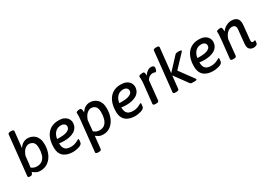

<svg xmlns="http://www.w3.org/2000/svg" viewBox="12 -1759 4149 2973"><g transform="rotate(-30 2086.5 -273.0)"><path d="M256 7Q210 7 177 -12Q144 -31 127 -47Q121 -26 111 -12Q101 2 78 2H69Q33 2 35 -22L109 -728Q112 -753 157 -753H168Q192 -753 202 -746Q212 -739 212 -728L181 -439Q210 -486 248.5 -508Q287 -530 329 -530Q360 -530 393 -519.5Q426 -509 453.5 -484.5Q481 -460 498 -418.5Q515 -377 515 -315Q515 -222 482.5 -149Q450 -76 392 -34.5Q334 7 256 7ZM241 -79Q305 -79 342 -111Q379 -143 394.5 -195Q410 -247 410 -309Q410 -385 379 -414Q348 -443 300 -443Q269 -443 231.5 -413.5Q194 -384 168 -308L154 -175Q152 -159 149.5 -144Q147 -129 145 -114Q158 -103 182.5 -91Q207 -79 241 -79Z M882 -530Q935 -530 970 -516Q1005 -502 1025 -480.5Q1045 -459 1053.5 -435.5Q1062 -412 1062 -393Q1062 -342 1040 -306.5Q1018 -271 981.5 -250Q945 -229 900 -219.5Q855 -210 808 -210Q778 -210 756 -212Q734 -214 716 -217V-214Q716 -161 733 -131.5Q750 -102 780 -90Q810 -78 851 -78Q894 -78 926.5 -90Q959 -102 979 -114Q999 -126 1006 -126Q1009 -126 1011 -124.5Q1013 -123 1013 -113Q1013 -107 1011.5 -90.5Q1010 -74 1007 -59Q1003 -41 983.5 -28Q964 -15 937 -7.5Q910 0 884 3.5Q858 7 840 7Q796 7 755 -3Q714 -13 681.5 -36.5Q649 -60 630 -101Q611 -142 611 -204Q611 -301 641.5 -374.5Q672 -448 732.5 -489Q793 -530 882 -530ZM877 -445Q813 -445 773 -403Q733 -361 722 -290H786Q804 -290 832.5 -293Q861 -296 890 -305.5Q919 -315 938.5 -333Q958 -351 958 -382Q958 -411 935.5 -428Q913 -445 877 -445Z M1170 207Q1147 207 1136.5 200Q1126 193 1127 184L1185 -376Q1188 -402 1189 -421Q1190 -440 1190 -449Q1190 -467 1189.5 -475Q1189 -483 1189 -489Q1189 -500 1202.5 -506Q1216 -512 1233.5 -514Q1251 -516 1262 -516Q1272 -516 1281 -502.5Q1290 -489 1290 -444Q1290 -440 1290 -437Q1318 -483 1357.5 -506.5Q1397 -530 1442 -530Q1473 -530 1505.5 -519Q1538 -508 1565.5 -483.5Q1593 -459 1610 -418Q1627 -377 1627 -317Q1627 -222 1596 -149Q1565 -76 1509.5 -34.5Q1454 7 1380 7Q1334 7 1302 -10.5Q1270 -28 1253 -43L1229 183Q1226 207 1181 207ZM1361 -78Q1422 -78 1457 -110.5Q1492 -143 1506.5 -195.5Q1521 -248 1521 -310Q1521 -384 1490.5 -413.5Q1460 -443 1413 -443Q1381 -443 1343.5 -413Q1306 -383 1279 -307L1261 -117Q1273 -107 1298.5 -92.5Q1324 -78 1361 -78Z M1994 -530Q2047 -530 2082 -516Q2117 -502 2137 -480.5Q2157 -459 2165.5 -435.5Q2174 -412 2174 -393Q2174 -342 2152 -306.5Q2130 -271 2093.5 -250Q2057 -229 2012 -219.5Q1967 -210 1920 -210Q1890 -210 1868 -212Q1846 -214 1828 -217V-214Q1828 -161 1845 -131.5Q1862 -102 1892 -90Q1922 -78 1963 -78Q2006 -78 2038.5 -90Q2071 -102 2091 -114Q2111 -126 2118 -126Q2121 -126 2123 -124.5Q2125 -123 2125 -113Q2125 -107 2123.5 -90.5Q2122 -74 2119 -59Q2115 -41 2095.5 -28Q2076 -15 2049 -7.5Q2022 0 1996 3.5Q1970 7 1952 7Q1908 7 1867 -3Q1826 -13 1793.5 -36.5Q1761 -60 1742 -101Q1723 -142 1723 -204Q1723 -301 1753.5 -374.5Q1784 -448 1844.5 -489Q1905 -530 1994 -530ZM1989 -445Q1925 -445 1885 -403Q1845 -361 1834 -290H1898Q1916 -290 1944.5 -293Q1973 -296 2002 -305.5Q2031 -315 2050.5 -333Q2070 -351 2070 -382Q2070 -411 2047.5 -428Q2025 -445 1989 -445Z M2315 2Q2292 2 2281.5 -5Q2271 -12 2272 -23L2309 -368Q2311 -389 2311.5 -404.5Q2312 -420 2312 -432Q2312 -455 2310.5 -468Q2309 -481 2309 -487Q2310 -516 2388 -516Q2406 -516 2411 -494Q2416 -472 2415 -448Q2437 -483 2469.5 -506.5Q2502 -530 2542 -530Q2562 -530 2576.5 -519.5Q2591 -509 2591 -489Q2591 -469 2581.5 -446.5Q2572 -424 2561 -424Q2554 -424 2542.5 -429Q2531 -434 2507 -434Q2485 -434 2458 -419.5Q2431 -405 2410 -371L2375 -24Q2372 2 2326 2Z M2675 2Q2650 2 2641 -4.5Q2632 -11 2632 -23L2706 -728Q2708 -753 2754 -753H2765Q2790 -753 2799.5 -746.5Q2809 -740 2809 -728L2763 -295H2767L2967 -510Q2975 -519 2990 -522Q3005 -525 3023 -525H3037Q3077 -525 3077 -512Q3077 -504 3065 -491L2864 -278L3046 -30Q3053 -20 3053 -15Q3053 -5 3042 -1.5Q3031 2 3004 2H2989Q2971 2 2956 -0.5Q2941 -3 2934 -13L2762 -248L2758 -247L2734 -23Q2731 2 2686 2Z M3390 -530Q3443 -530 3478 -516Q3513 -502 3533 -480.5Q3553 -459 3561.5 -435.5Q3570 -412 3570 -393Q3570 -342 3548 -306.5Q3526 -271 3489.5 -250Q3453 -229 3408 -219.5Q3363 -210 3316 -210Q3286 -210 3264 -212Q3242 -214 3224 -217V-214Q3224 -161 3241 -131.5Q3258 -102 3288 -90Q3318 -78 3359 -78Q3402 -78 3434.5 -90Q3467 -102 3487 -114Q3507 -126 3514 -126Q3517 -126 3519 -124.5Q3521 -123 3521 -113Q3521 -107 3519.5 -90.5Q3518 -74 3515 -59Q3511 -41 3491.5 -28Q3472 -15 3445 -7.5Q3418 0 3392 3.5Q3366 7 3348 7Q3304 7 3263 -3Q3222 -13 3189.5 -36.5Q3157 -60 3138 -101Q3119 -142 3119 -204Q3119 -301 3149.5 -374.5Q3180 -448 3240.5 -489Q3301 -530 3390 -530ZM3385 -445Q3321 -445 3281 -403Q3241 -361 3230 -290H3294Q3312 -290 3340.5 -293Q3369 -296 3398 -305.5Q3427 -315 3446.5 -333Q3466 -351 3466 -382Q3466 -411 3443.5 -428Q3421 -445 3385 -445Z M4071 7Q4024 7 3995.5 -21Q3967 -49 3974 -120L3998 -363Q4002 -405 3983.5 -423.5Q3965 -442 3929 -442Q3908 -442 3882.5 -430Q3857 -418 3833 -389Q3809 -360 3791 -310L3761 -23Q3759 2 3713 2H3702Q3679 2 3668.5 -5Q3658 -12 3659 -23L3692 -333Q3695 -368 3698 -401Q3701 -434 3701 -449Q3701 -467 3700 -475Q3699 -483 3699 -489Q3699 -500 3712.5 -506Q3726 -512 3743.5 -514Q3761 -516 3773 -516Q3789 -516 3795 -494.5Q3801 -473 3801 -446Q3801 -440 3801 -436Q3835 -482 3880.5 -506Q3926 -530 3972 -530Q4116 -530 4102 -380L4076 -119Q4072 -77 4103 -77Q4116 -77 4125 -80.5Q4134 -84 4138 -84Q4144 -84 4144 -75Q4144 -73 4143.5 -62Q4143 -51 4139 -32Q4135 -11 4112 -2Q4089 7 4071 7Z"/></g></svg>

Font: Asap Medium
Style: Italic
Weight: 500
Italic angle: -6°
Designer: Pablo Cosgaya
Foundry: Omnibus-Type
Version: Version 3.001; ttfautohint (v1.8.3)